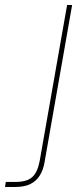

<svg xmlns="http://www.w3.org/2000/svg" viewBox="-131 -524 333 764"><path d="M-111 220 -108 200H-71Q-23 200 -2 180Q19 160 27 116L136 -504H156L46 123Q41 152 27.5 174Q14 196 -9.5 208Q-33 220 -71 220Z"/></svg>

Font: DM Sans Thin
Style: Italic
Weight: 250
Italic angle: -10°
Designer: Colophon Foundry, Jonny Pinhorn
Foundry: Colophon Foundry
Version: Version 4.004;gftools[0.9.30]